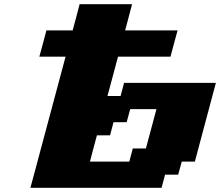

<svg xmlns="http://www.w3.org/2000/svg" viewBox="-20 -895 1049 915"><path d="M125 0H750L766.6 -62.5H829.1L846.2 -125H908.7Q925.3 -187.5 958.7 -312.5Q992.2 -437.5 1008.8 -500H571.3L554.7 -437.5H492.2L542.5 -625H792.5Q797.9 -645.5 809.1 -687.3Q820.3 -729 826.2 -750H576.2Q582 -771 593 -812.5Q604 -854 609.4 -875H359.4Q354 -854 343 -812.5Q332 -771 326.2 -750H201.2Q195.8 -729.5 184.6 -687.7Q173.3 -646 167.5 -625H292.5Q264.6 -520.5 208.7 -312.3Q152.8 -104 125 0ZM596.2 -125H408.7Q414.1 -145.5 425 -187.3Q436 -229 441.9 -250H504.4L521 -312.5H583.5L600.6 -375H725.6L675.3 -187.5H612.8Z"/></svg>

Font: Faithful 32x
Style: BoldOblique
Weight: 400
Foundry: Faithful Resource Pack
Version: Version 1.0; January 27, 2023